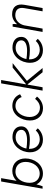

<svg xmlns="http://www.w3.org/2000/svg" viewBox="1264 -2024 767 3334"><g transform="rotate(-90 1647.0 -356.5)"><path d="M38 0H80C88 -19 104 -68 113 -107C146 -38 213 6 301 6C464 6 563 -146 563 -299C563 -432 479 -526 347 -526C278 -526 219 -498 175 -452L221 -720H163ZM299 -50C229 -50 140 -95 140 -224C140 -347 208 -471 334 -471C438 -471 503 -401 503 -295C503 -172 429 -50 299 -50Z M888 6C964 6 1035 -25 1086 -84L1049 -118C1012 -76 957 -49 897 -49C795 -49 730 -120 730 -223V-236C777 -227 832 -221 889 -221C1007 -221 1120 -257 1120 -372C1120 -463 1048 -523 935 -523C782 -523 670 -381 670 -216C670 -86 757 6 888 6ZM735 -281C756 -389 832 -468 926 -468C1009 -468 1060 -430 1060 -368C1060 -296 974 -269 879 -269C827 -269 777 -274 735 -281Z M1435 7C1513 7 1584 -30 1638 -97L1598 -130C1558 -80 1508 -46 1443 -46C1347 -46 1283 -121 1283 -224C1283 -338 1354 -471 1474 -471C1552 -471 1605 -429 1629 -363L1678 -391C1646 -475 1572 -525 1477 -525C1321 -525 1222 -370 1222 -219C1222 -86 1307 7 1435 7Z M1799 0 1845 -260H1851L2060 0H2133L1910 -272L2218 -520H2140L1856 -290H1850L1925 -720H1867L1741 0Z M2442 6C2518 6 2589 -25 2640 -84L2603 -118C2566 -76 2511 -49 2451 -49C2349 -49 2284 -120 2284 -223V-236C2331 -227 2386 -221 2443 -221C2561 -221 2674 -257 2674 -372C2674 -463 2602 -523 2489 -523C2336 -523 2224 -381 2224 -216C2224 -86 2311 6 2442 6ZM2289 -281C2310 -389 2386 -468 2480 -468C2563 -468 2614 -430 2614 -368C2614 -296 2528 -269 2433 -269C2381 -269 2331 -274 2289 -281Z M2760 0H2818L2875 -321C2898 -413 2967 -474 3048 -474C3147 -474 3192 -419 3173 -315L3118 0H3175L3231 -317C3254 -448 3198 -529 3067 -529C3003 -529 2943 -501 2894 -441C2897 -472 2899 -500 2897 -520H2852Z"/></g></svg>

Font: Fixel Text 20240404 Light
Style: Italic
Weight: 300
Width: 4
Italic angle: -10°
Designer: AlfaBravo + MacPaw
Foundry: Kyrylo Tkachov, Marchela Mozhyna, Serhii Makarenko, Maria Weinstein, Zakhar Kryvoshyya
Version: Version 1.211;Glyphs 3.2 (3225)